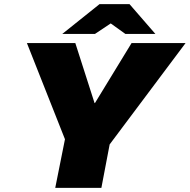

<svg xmlns="http://www.w3.org/2000/svg" viewBox="-20 -908 917 928"><path d="M247 0 294 -235 110 -700H344L437 -410H439L616 -700H877L510 -210L470 0ZM281 -744 461 -888H606L538 -810L439 -744ZM586 -744 494 -810 461 -888H606L731 -744Z"/></svg>

Font: REM Black
Style: Italic
Weight: 900
Italic angle: -11°
Designer: Octavio Pardo
Foundry: Ashler Design
Version: Version 1.005;gftools[0.9.28]